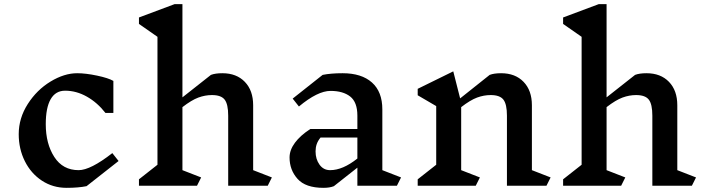

<svg xmlns="http://www.w3.org/2000/svg" viewBox="-20 -893 3391 923"><path d="M525 -504V-350H487Q448 -400 397.5 -428.5Q347 -457 293 -457Q247 -457 223.5 -416Q200 -375 200 -296Q200 -202 241 -138.5Q282 -75 358 -75Q415 -75 520 -157L550 -119L396 2Q356 10 300 10Q234 10 181.5 -24.5Q129 -59 99.5 -118Q70 -177 70 -248Q70 -325 113.5 -393Q157 -461 223 -501Q289 -541 351 -541Q392 -541 446.5 -529.5Q501 -518 525 -504Z M1267 0H1077V-337Q1077 -392 1060 -414Q1043 -436 999 -436Q966 -436 933.5 -424Q901 -412 857 -378V-75L947 -40L927 0H648V-31L737 -101V-716L648 -778V-809L819 -873H857V-425L994 -533Q1015 -541 1049 -541Q1117 -541 1157 -499.5Q1197 -458 1197 -387V-75L1287 -40Z M1888 0H1698V-87L1585 2Q1565 10 1535 10Q1449 10 1410.5 -33Q1372 -76 1372 -136Q1372 -172 1398 -207Q1424 -242 1472 -273H1698V-337Q1698 -402 1663.5 -429Q1629 -456 1569 -456Q1507 -456 1417 -381L1387 -419L1531 -533Q1571 -541 1627 -541Q1718 -541 1768 -496.5Q1818 -452 1818 -367V-75L1908 -40ZM1698 -131V-232H1521Q1508 -216 1502.5 -200Q1497 -184 1497 -165Q1497 -128 1516 -101.5Q1535 -75 1567 -75Q1628 -75 1698 -131Z M2607 0H2417V-337Q2417 -392 2400 -414Q2383 -436 2339 -436Q2306 -436 2273.5 -424Q2241 -412 2197 -378V-75L2287 -40L2267 0H1988V-31L2077 -101V-383L1988 -435V-466L2159 -550L2192 -420L2334 -533Q2355 -541 2389 -541Q2457 -541 2497 -499.5Q2537 -458 2537 -387V-75L2627 -40Z M3306 0H3116V-337Q3116 -392 3099 -414Q3082 -436 3038 -436Q3005 -436 2972.5 -424Q2940 -412 2896 -378V-75L2986 -40L2966 0H2687V-31L2776 -101V-716L2687 -778V-809L2858 -873H2896V-425L3033 -533Q3054 -541 3088 -541Q3156 -541 3196 -499.5Q3236 -458 3236 -387V-75L3326 -40Z"/></svg>

Font: Inknut
Style: Antiqua
Weight: 400
Designer: Claus Eggers Srensen
Foundry: Claus Eggers Srensen
Version: Version 1.000; ttfautohint (v1.2) -l 7 -r 28 -G 50 -x 13 -D 